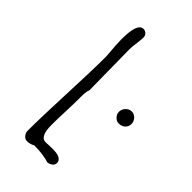

<svg xmlns="http://www.w3.org/2000/svg" viewBox="-213 -724 801 801"><g transform="rotate(45 187.5 -323.0)"><path d="M150.9 -320.3Q150.9 -360.8 149.4 -440.4Q147.9 -520.5 147.9 -560.5Q147.9 -574.7 151.4 -598.6Q154.8 -622.6 154.8 -636.7Q154.8 -647 147.2 -654.3Q139.6 -661.6 129.4 -661.6Q94.7 -661.6 94.7 -566.9Q94.7 -535.6 100.6 -473.1V-465.8Q100.6 -385.7 94.2 -242.7Q87.9 -98.6 87.9 -19Q87.9 -6.8 96.4 3.4Q105 13.7 116.2 13.7Q134.8 13.7 150.4 4.4Q203.1 4.4 239.7 16.1Q252 14.6 261 7.3Q270 0 270 -10.3Q270 -39.6 216.3 -39.6Q202.6 -39.6 193.4 -39.1L174.8 -38.1Q141.1 -38.1 141.1 -106.9Q141.1 -140.6 143.1 -187Q145 -233.4 145 -266.1V-278.3Q145 -306.6 150.9 -320.3ZM335 -309.1Q352.5 -309.1 363.5 -319.3Q374.5 -329.6 374.5 -345.7Q374.5 -360.4 363.8 -371.8Q353 -383.3 338.9 -383.3Q323.7 -383.3 312.5 -371.6Q301.3 -359.9 301.3 -344.7Q301.3 -331.1 311.5 -320.1Q321.8 -309.1 335 -309.1Z"/></g></svg>

Font: Amatica SC
Style: Bold
Weight: 400
Designer: Vernon Adams, Ben Nathan
Foundry: newtypography
Version: Version 2.000